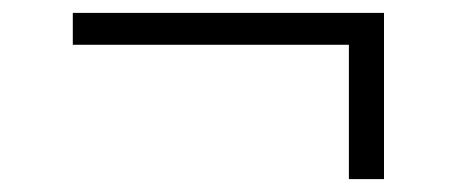

<svg xmlns="http://www.w3.org/2000/svg" viewBox="-20 -326 709 298"><path d="M576 -306V-48H521.5V-256.5H93V-306Z"/></svg>

Font: Merriweather 120pt
Style: Bold
Weight: 700
Designer: Eben Sorkin
Foundry: Eben Sorkin
Version: Version 2.100